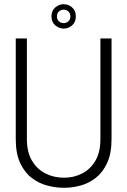

<svg xmlns="http://www.w3.org/2000/svg" viewBox="-20 -883 606 914"><path d="M511 -221V-700H458V-220Q458 -159 434.5 -118.5Q411 -78 371.5 -57.5Q332 -37 285 -37Q236 -37 196 -57.5Q156 -78 132 -118.5Q108 -159 108 -220V-700H55V-221Q55 -152 76 -107Q97 -62 131 -36Q165 -10 205.5 0.5Q246 11 285 11Q323 11 362.5 0.5Q402 -10 435.5 -36Q469 -62 490 -107Q511 -152 511 -221ZM283 -747Q261 -747 243 -762.5Q225 -778 225 -805Q225 -832 243 -847.5Q261 -863 283 -863Q306 -863 323.5 -847.5Q341 -832 341 -805Q341 -778 323.5 -762.5Q306 -747 283 -747ZM251 -805Q251 -790 260.5 -781.5Q270 -773 283 -773Q296 -773 305.5 -781.5Q315 -790 315 -805Q315 -820 305.5 -828.5Q296 -837 283 -837Q270 -837 260.5 -828.5Q251 -820 251 -805Z"/></svg>

Font: Phudu Light
Style: Regular
Weight: 300
Version: Version 1.005;gftools[0.9.23]